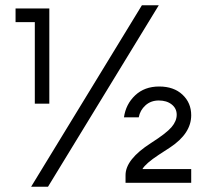

<svg xmlns="http://www.w3.org/2000/svg" viewBox="-20 -694 794 728"><path d="M167 -662V-301H112V-610H39V-662ZM98 14 518 -674H582L162 14ZM705 -257Q705 -188 625 -135Q603 -121 582 -107Q532 -74 520 -53H705V-1H456V-30Q456 -90 553 -152Q611 -189 630.5 -212Q650 -235 650 -259Q650 -283 631 -298Q612 -313 582 -313Q552 -313 531.5 -294.5Q511 -276 506 -249H450Q457 -299 492.5 -332.5Q528 -366 583.5 -366Q639 -366 672 -335Q705 -304 705 -257Z"/></svg>

Font: Questrial
Style: Regular
Weight: 400
Designer: Joe Prince
Foundry: Joe Prince
Version: Version 1.002